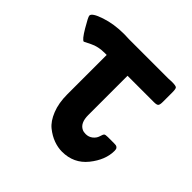

<svg xmlns="http://www.w3.org/2000/svg" viewBox="-164 -596 729 729"><g transform="rotate(45 201.0 -231.5)"><path d="M-33.2 -429.2Q-33.2 -443.4 11.5 -458.3Q56.2 -473.1 108.9 -473.1H109.9Q113.8 -473.1 122.8 -472.7Q131.8 -472.2 137.2 -472.2H349.1Q352.1 -472.2 357.4 -472.7Q362.8 -473.1 366.2 -473.1Q388.2 -473.1 392.1 -468.5Q396 -463.9 396 -445.8V-395Q396 -379.9 392.1 -375Q388.2 -370.1 373 -370.1H231V-159.2Q231 -117.2 255.9 -105Q263.7 -101.1 274.9 -101.1Q291 -101.1 303 -110.6Q314.9 -120.1 318.8 -132.8Q322.8 -147 326.4 -149.9Q330.1 -152.8 342.8 -152.8H375Q382.8 -152.8 387 -151.9Q391.1 -150.9 394.5 -147Q397.9 -143.1 397.9 -133.8Q397.9 -85 359.9 -37.6Q321.8 9.8 258.8 9.8Q236.8 9.8 213.9 1.5Q190.9 -6.8 168.9 -24.4Q147 -42 133.1 -76.9Q119.1 -111.8 119.1 -158.2V-370.1H108.9Q73.7 -370.1 48.3 -357.2Q22.9 -344.2 22 -344.2Q13.2 -344.2 -10 -383.3Q-33.2 -422.4 -33.2 -429.2Z"/></g></svg>

Font: CMU Sans Serif Demi Condensed
Style: DemiCondensed
Weight: 600
Width: 3
Version: Version 0.7.0